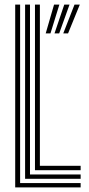

<svg xmlns="http://www.w3.org/2000/svg" viewBox="-20 -820 389 840"><path d="M46.5 0V-800H68V-19H332.8V0ZM89.8 -37.8V-800H111.2V-56.8H332.8V-37.8ZM133 -75.5V-800H154.5V-94.5H332.8V-75.5ZM256.8 -674 306 -800H329.2L277.8 -674ZM180 -674 216.5 -800H239.8L200.8 -674ZM218.5 -674 261.2 -800H284.2L239 -674Z"/></svg>

Font: Big Shoulders Inline Display
Style: Bold
Weight: 700
Designer: Patric King
Foundry: XO Type Co
Version: Version 1.000